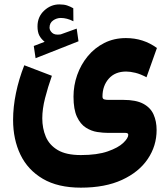

<svg xmlns="http://www.w3.org/2000/svg" viewBox="-20 -614 770 880"><path d="M184.6 -422.4Q168 -436 159.9 -451.9Q151.9 -467.8 151.9 -493.2Q151.9 -537.1 182.4 -565.4Q212.9 -593.8 252 -593.8Q273.4 -593.8 287.4 -589.1Q301.3 -584.5 315.9 -576.2L316.4 -516.6Q286.6 -531.7 258.8 -531.7Q239.7 -531.7 223.4 -520.3Q207 -508.8 207 -486.8Q207.5 -474.1 219.2 -463.4Q231 -452.6 256.3 -456.1Q256.8 -456.1 259.8 -457L331.5 -482.9L339.8 -424.8L143.1 -347.2L134.8 -403.3ZM350.6 246.1Q245.6 246.1 176.5 205.6Q107.4 165 73.7 95Q40 24.9 40 -64.5Q40 -124 53.2 -187.7Q66.4 -251.5 91.3 -314.9L217.8 -266.6Q199.2 -213.9 186.5 -164.1Q173.8 -114.3 173.8 -71.8Q173.8 -25.9 189.9 12.5Q206.1 50.8 244.6 73.7Q283.2 96.7 350.6 96.7Q425.8 96.7 473.9 79.8Q522 63 544.9 41Q567.9 19 567.9 3.9Q567.9 -4.9 555.2 -4.9H476.1Q453.1 -4.9 425.8 -9Q398.4 -13.2 373.5 -29.1Q348.6 -44.9 332.8 -78.6Q316.9 -112.3 316.9 -170.9Q316.9 -222.2 333.7 -270Q350.6 -317.9 382.1 -356.2Q413.6 -394.5 458 -417Q502.4 -439.5 557.1 -439.5Q637.2 -439.5 699.2 -394L651.4 -259.8Q624.5 -274.4 600.6 -280.3Q576.7 -286.1 558.1 -286.1Q507.3 -286.1 478.5 -253.4Q449.7 -220.7 449.7 -171.4Q449.7 -160.6 458 -158.4Q466.3 -156.2 476.1 -156.2H545.4Q603.5 -156.2 636.7 -138.4Q669.9 -120.6 683.8 -89.4Q697.8 -58.1 697.8 -18.1Q697.8 54.7 657.2 114.7Q616.7 174.8 539.3 210.4Q461.9 246.1 350.6 246.1Z"/></svg>

Font: Vazirmatn FD NL Black
Style: Regular
Weight: 900
Designer: Saber Rastikerdar
Foundry: Saber Rastikerdar
Version: Version 33.003